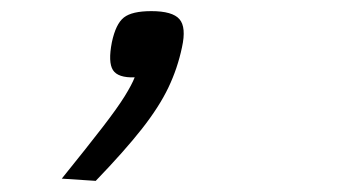

<svg xmlns="http://www.w3.org/2000/svg" viewBox="-20 -127 640 345"><path d="M91 194Q137 137 164 102Q191 67 204 46Q217 25 222 12Q192 13 183 -1Q174 -15 181 -51Q188 -84 202.5 -95.5Q217 -107 252 -107Q290 -107 302.5 -92.5Q315 -78 307 -42Q299 -4 282.5 30.5Q266 65 235 104.5Q204 144 152 198Z"/></svg>

Font: Victor Mono Thin ExtraLight
Style: Italic
Weight: 250
Italic angle: -12°
Monospace: yes
Version: Version 1.561;gftools[0.9.30]